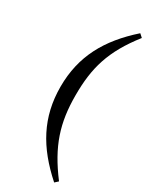

<svg xmlns="http://www.w3.org/2000/svg" viewBox="-257 -882 914 1142"><g transform="rotate(30 200.0 -310.5)"><path d="M191 -311C191 -499 228 -632 362 -803L340 -823C175 -677 88 -520 88 -311C88 -101 175 55 340 202L362 182C234 13 191 -122 191 -311Z"/></g></svg>

Font: Noto Serif CJK TC
Style: Bold
Weight: 700
Designer: Ryoko NISHIZUKA 西塚涼子 (kana & ideographs); Frank Grießhammer (Latin, Greek & Cyrillic); Wenlong ZHANG 张文龙 (bopomofo); San
Foundry: Adobe
Version: Version 2.001;hotconv 1.1.0;makeotfexe 2.6.0